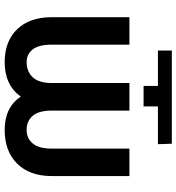

<svg xmlns="http://www.w3.org/2000/svg" viewBox="14 -764 762 829"><g transform="rotate(90 394.5 -350.0)"><path d="M740.7 -528.3H622.1V-192.9Q622.1 -137.2 599.9 -110.8Q577.6 -84.5 541.5 -84.5Q502.9 -84.5 480.5 -110.8Q458 -137.2 458 -192.9V-528.3H338.9V-192.9Q338.9 -137.2 314 -110.8Q289.1 -84.5 248.5 -84.5Q214.4 -84.5 193.8 -110.8Q173.3 -137.2 173.3 -192.9V-528.3H54.7V-192.9Q54.7 -97.7 106.7 -43.7Q158.7 10.3 248.5 10.3Q347.7 10.3 397.5 -59.1Q444.3 10.3 541.5 10.3Q633.8 10.3 687 -43.5Q740.2 -97.2 740.7 -191.4ZM198.7 -651.4H351.6V-589.4H439.9V-651.4H603L601.1 -711.4H198.7Z"/></g></svg>

Font: FAU Chimera Medium
Style: Regular
Weight: 500
Version: Version 1.002;hotconv 1.0.117;makeotfexe 2.5.65602